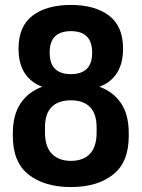

<svg xmlns="http://www.w3.org/2000/svg" viewBox="-20 -751 573 777"><path d="M478 -554.4Q478 -493 452.5 -454.5Q427 -416 382 -400Q438 -380 469.5 -333.7Q501 -287.5 501 -212.2V-200Q501 -94 437 -44Q373 6 267 6Q160.6 6 96.3 -44Q32 -94 32 -200V-212Q32 -286 63.4 -332.8Q94.9 -379.6 151 -400Q106 -416 80.5 -454.5Q55 -493 55 -554.4Q55 -645 112.1 -688Q169.2 -731 267 -731Q364 -731 421 -688Q478 -645 478 -554.4ZM267 -345Q216 -345 189 -318Q162 -291 162 -235V-215Q162 -157.5 189.7 -128.8Q217.4 -100 267.2 -100Q317 -100 344 -128.5Q371 -157 371 -215V-235Q371 -291 344.1 -318Q317.3 -345 267 -345ZM181 -538Q181 -492.9 203.1 -471.9Q225.1 -451 266.7 -451Q353 -451 353 -538Q353 -625 267 -625Q225 -625 203 -604.1Q181 -583.2 181 -538Z"/></svg>

Font: Dosis
Style: Regular
Weight: 400
Designer: Edgar Tolentino, Pablo Impallari, Igino Marini
Foundry: Edgar Tolentino, Pablo Impallari, Igino Marini
Version: Version 1.007;Glyphs 3.1.1 (3134)